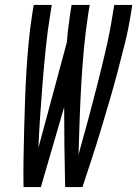

<svg xmlns="http://www.w3.org/2000/svg" viewBox="-20 -755 554 775"><path d="M75 0Q74 -58 75 -116Q76 -174 77.5 -232Q79 -290 81 -348Q83 -406 86.5 -464.5Q90 -523 95.5 -581.5Q101 -640 110 -698L116 -735H189L183 -698Q172 -631 165 -563Q158 -495 152.5 -427.5Q147 -360 142.5 -293Q138 -226 135 -158L250 -585Q252 -613 255.5 -641.5Q259 -670 263 -698L269 -735H342L336 -698Q325 -627 318.5 -556Q312 -485 308 -414Q304 -343 301.5 -272.5Q299 -202 297 -131Q317 -202 336 -272.5Q355 -343 373 -414Q391 -485 407.5 -556Q424 -627 435 -698L441 -735H514L508 -698Q499 -640 484.5 -581.5Q470 -523 454.5 -464.5Q439 -406 422 -348Q405 -290 387.5 -232Q370 -174 351 -116Q332 -58 313 0H243Q241 -80 240 -161Q239 -242 239 -323L145 0Z"/></svg>

Font: Iosevka Oblique
Style: Regular
Weight: 400
Italic angle: -9°
Monospace: yes
Designer: Belleve Invis
Foundry: Belleve Invis
Version: Version 32.5.0; ttfautohint (v1.8.4)